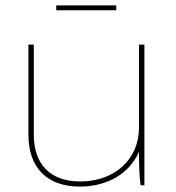

<svg xmlns="http://www.w3.org/2000/svg" viewBox="-20 -685 649 710"><path d="M188 -647H410V-665H188ZM275 5C379 5 460 -45 494 -124C494 -65 496 -26 500 0H514V-520H494V-213C494 -97 405 -14 277 -14C167 -14 105 -76 105 -187V-520H85V-187C85 -65 154 5 275 5Z"/></svg>

Font: Fixel Display Thin
Style: Regular
Weight: 100
Designer: AlfaBravo + MacPaw
Foundry: Kyrylo Tkachov, Marchela Mozhyna, Serhii Makarenko, Maria Weinstein, Zakhar Kryvoshyya
Version: Version 1.211